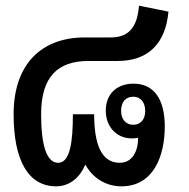

<svg xmlns="http://www.w3.org/2000/svg" viewBox="-20 -646 666 677"><path d="M178 11C226 11 262 -21 280 -64H282C306 -20 352 11 408 11C522 11 561 -97 561 -200C561 -296 523 -351 451 -351C389 -351 353 -312 353 -256C353 -200 390 -158 445 -158C453 -158 460 -159 467 -160C467 -113 447 -72 402 -72C334 -72 312 -145 312 -243H237C237 -145 227 -72 185 -72C145 -72 125 -132 125 -243C125 -376 184 -431 292 -431H395C505 -431 564 -495 574 -605L470 -626C465 -561 442 -514 371 -514H279C128 -514 28 -422 28 -243C28 -80 80 11 178 11ZM450 -206C424 -206 407 -225 407 -255C407 -287 424 -305 450 -305C475 -305 492 -286 492 -255C492 -224 475 -206 450 -206Z"/></svg>

Font: Noto Sans Thai Looped SemiCondensed Medium
Style: Regular
Weight: 500
Width: 4
Designer: Sasikarn Vongin, Ben Mitchell
Foundry: The Fontpad Ltd
Version: Version 1.001